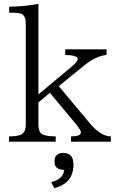

<svg xmlns="http://www.w3.org/2000/svg" viewBox="-20 -750 604 1003"><path d="M559.1 -9.8H351.1V-37.6Q402.8 -37.6 402.8 -58.6Q402.8 -68.8 379.9 -97.7L240.7 -265.1L180.7 -214.8V-101.1Q180.7 -56.2 203.6 -46.9Q226.6 -37.6 271 -37.6V-9.8H26.9V-37.6Q62 -37.6 83 -43.9Q114.7 -52.7 114.7 -101.1V-623Q114.7 -668.9 91.8 -677.7Q76.7 -684.1 27.8 -684.1V-714.8Q110.4 -716.3 180.7 -730V-256.8L355 -402.3Q386.2 -427.2 386.2 -441.9Q386.2 -461.4 320.8 -462.9V-492.2H536.6V-462.9Q482.4 -458.5 418.9 -407.2L287.1 -299.8L446.8 -108.9Q505.9 -37.6 559.1 -37.6ZM314.9 137.2Q264.6 137.2 264.6 94.7Q264.6 48.8 310.5 48.8Q363.8 48.8 363.8 109.9Q363.8 207.5 263.7 232.9L247.1 201.2Q312 186 314.9 137.2Z"/></svg>

Font: I.Ming
Style: Regular
Weight: 400
Designer: Ichiten Fonts Project
Version: Version 5.10 Mar 24, 2018